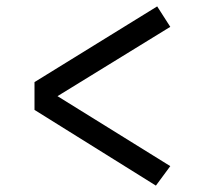

<svg xmlns="http://www.w3.org/2000/svg" viewBox="-20 -614 640 601"><path d="M472 -594 88 -357V-270L468 -33L513 -94L160 -313L513 -530Z"/></svg>

Font: FiraMono Nerd Font
Style: Regular
Weight: 400
Designer: Carrois Corporate & Edenspiekermann AG
Foundry: Carrois Corporate GbR & Edenspiekermann AG
Version: Version 003.206;Nerd Fonts 3.3.0